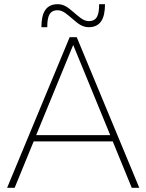

<svg xmlns="http://www.w3.org/2000/svg" viewBox="-20 -898 700 918"><path d="M610 0H646L347 -720H313L14 0H50L141 -222H519ZM153 -252 330 -683 507 -252ZM178 -768H206C206 -820 216 -849 256 -849C283 -849 304 -826 330 -805C351 -787 372 -768 404 -768C460 -768 482 -808 482 -878H454C454 -826 444 -797 404 -797C377 -797 356 -820 330 -841C309 -859 288 -878 256 -878C200 -878 178 -838 178 -768Z"/></svg>

Font: Aspekta 100
Style: Regular
Weight: 100
Designer: Ivo Dolenc
Version: Version 2.000